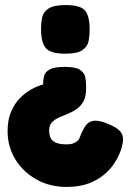

<svg xmlns="http://www.w3.org/2000/svg" viewBox="-20 -511 515 758"><path d="M236 -247Q278 -247 295.5 -235.5Q313 -224 316.5 -206.5Q320 -189 320 -169V-162Q320 -130 309.5 -111Q299 -92 282.5 -80.5Q266 -69 247 -61.5Q228 -54 211.5 -46.5Q195 -39 184.5 -27.5Q174 -16 174 4Q174 33 190 46Q206 59 242 59Q259 59 269.5 55Q280 51 286 45Q292 39 294 34Q305 4 317 -13.5Q329 -31 348.5 -34Q368 -37 399 -25Q433 -12 448.5 1.5Q464 15 465.5 33Q467 51 458 80Q457 83 450.5 98.5Q444 114 430 135.5Q416 157 391.5 178Q367 199 330.5 213Q294 227 242 227Q177 227 124 197.5Q71 168 40.5 118Q10 68 10 7Q10 -38 24 -70.5Q38 -103 59 -124Q80 -145 101.5 -157Q123 -169 138.5 -174Q154 -179 157 -179L150 -167V-177Q150 -195 154 -211Q158 -227 176.5 -237Q195 -247 236 -247ZM239 -491Q298 -491 316 -469Q334 -447 334 -394Q334 -372 330 -350Q326 -328 306 -313.5Q286 -299 238 -299Q179 -299 160.5 -321.5Q142 -344 142 -396Q142 -419 146 -440.5Q150 -462 170.5 -476.5Q191 -491 239 -491Z"/></svg>

Font: Fredoka
Style: Bold
Weight: 700
Designer: Ben Nathan
Foundry: Milena B. Brandão, Ben Nathan
Version: Version 2.001